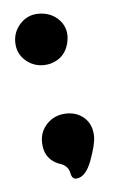

<svg xmlns="http://www.w3.org/2000/svg" viewBox="-109 -676 471 780"><g transform="rotate(-15 126.0 -286.5)"><path d="M217.8 -482.9Q192.9 -427.7 133.3 -420.9Q119.6 -419.4 103.5 -421.9Q60.5 -429.2 34.2 -463.1Q7.8 -497.1 15.1 -541Q22 -583.5 56.9 -610.1Q91.8 -636.7 135.7 -629.4Q189.9 -619.6 215.3 -577.1Q240.7 -534.7 217.8 -482.9ZM225.6 -89.8Q219.7 -56.6 184.8 2.7Q149.9 62 111.8 57.6Q94.2 55.2 94 29.5Q93.8 3.9 71.3 -12.7Q2.9 -46.9 15.1 -121.1Q22 -163.6 56.4 -189Q90.8 -214.4 135.7 -209Q182.1 -203.1 207.8 -170.4Q233.4 -137.7 225.6 -89.8Z"/></g></svg>

Font: ARCO
Style: Regular
Weight: 700
Designer: Rafael Olivo Díaz, Denis Ignatov
Foundry: Rafael Olivo Díaz
Version: Version 1.10 March 1, 2019